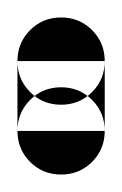

<svg xmlns="http://www.w3.org/2000/svg" viewBox="-20 -120 140 220"><path d="M0 -50H100V30H0ZM50 -100Q29 -100 14.5 -85.5Q0 -71 0 -50Q0 -29 14.5 -14.5Q29 0 50 0Q71 0 85.5 -14.5Q100 -29 100 -50Q100 -71 85.5 -85.5Q71 -100 50 -100ZM50 -20Q29 -20 14.5 -5.5Q0 9 0 30Q0 51 14.5 65.5Q29 80 50 80Q71 80 85.5 65.5Q100 51 100 30Q100 9 85.5 -5.5Q71 -20 50 -20Z"/></svg>

Font: Wavefont SemiBold
Style: Regular
Weight: 600
Version: Version 3.004;gftools[0.9.33]